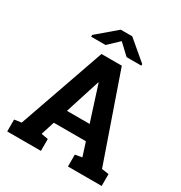

<svg xmlns="http://www.w3.org/2000/svg" viewBox="-205 -1048 1127 1195"><g transform="rotate(30 359.0 -451.0)"><path d="M20 0ZM20 -85.4 70.8 -92.8 287.1 -710.9H433.1L647.9 -92.8L698.7 -85.4V0H456.5V-85.4L505.9 -94.2L474.6 -191.9H244.1L212.9 -94.2L262.2 -85.4V0H20ZM277.8 -296.9H440.9L360.8 -547.4H357.9ZM538.1 -783.2V-772H432.1L356.4 -843.3L281.2 -772H177.7V-784.7L315.4 -901.9H397.9Z"/></g></svg>

Font: Roboto Avanza Slab
Style: Bold
Weight: 700
Designer: Google
Version: Version 1.100263; 2013; ttfautohint (v0.94.20-1c74) -l 8 -r 